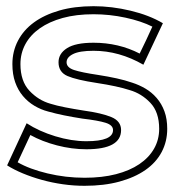

<svg xmlns="http://www.w3.org/2000/svg" viewBox="-20 -579 571 620"><path d="M66 -181Q106 -155 158.5 -139Q211 -123 259 -123Q345 -123 345 -159Q345 -175 321 -182.5Q297 -190 246 -196Q214 -201 187 -206.5Q160 -212 135 -219Q112 -225 91 -237.5Q70 -250 54 -269Q38 -288 29 -313.5Q20 -339 20 -372Q20 -413 38 -447.5Q56 -482 89.5 -506.5Q123 -531 171.5 -545Q220 -559 282 -559Q341 -559 401.5 -544.5Q462 -530 506 -504L443 -370Q365 -415 282 -415Q237 -415 216 -404.5Q195 -394 195 -378Q195 -361 219 -353Q243 -345 297 -337Q329 -332 356.5 -326Q384 -320 407 -312Q429 -305 449.5 -293Q470 -281 486 -262.5Q502 -244 511 -219.5Q520 -195 520 -163Q520 -122 502 -88Q484 -54 449.5 -30Q415 -6 365.5 7.5Q316 21 253 21Q218 21 183 16Q148 11 115.5 2Q83 -7 54 -19Q25 -31 3 -45ZM37 -55Q75 -33 133.5 -19Q192 -5 253 -5Q310 -5 354.5 -16.5Q399 -28 430 -49Q461 -70 477.5 -99Q494 -128 494 -163Q494 -217 465.5 -247Q437 -277 399 -288Q359 -301 293 -311Q227 -321 198 -333.5Q169 -346 169 -378Q169 -406 196.5 -423.5Q224 -441 282 -441Q363 -441 431 -406Q442 -429 451.5 -448.5Q461 -468 472 -493Q436 -511 385 -522Q334 -533 282 -533Q226 -533 182.5 -521Q139 -509 108.5 -487.5Q78 -466 62 -436.5Q46 -407 46 -372Q46 -317 75 -286Q104 -255 143 -244Q162 -238 190 -232.5Q218 -227 250 -222Q308 -214 339.5 -201Q371 -188 371 -159Q371 -97 259 -97Q212 -97 164 -109.5Q116 -122 78 -143Z"/></svg>

Font: CMG Sans Outline
Style: Outline
Weight: 700
Designer: Julieta Ulanovsky
Foundry: Julieta Ulanovsky
Version: Version 7.200